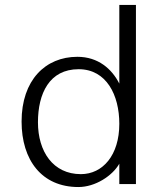

<svg xmlns="http://www.w3.org/2000/svg" viewBox="-20 -742 654 774"><path d="M133 -249C133 -365 179 -463 297 -463C409 -463 461 -359 461 -243C461 -116 394 -40 306 -40C194 -40 133 -131 133 -249ZM528 0V-722H461V-405C431 -464 376 -513 292 -513C163 -513 67 -419 67 -252C67 -97 148 12 296 12C364 12 433 -33 461 -82V0Z"/></svg>

Font: Perun Light
Style: Regular
Weight: 300
Foundry: Copyright (c) Stefan Peev, Context Ltd, 2016
Version: Version 1.089